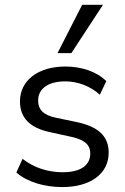

<svg xmlns="http://www.w3.org/2000/svg" viewBox="-20 -758 512 787"><path d="M235.3 8.8C350 8.8 425.5 -45.1 425.5 -132.4C425.5 -200 382.4 -238.2 298 -256.9L208.8 -275.5C157.8 -286.3 136.3 -308.8 136.3 -346.1C136.3 -393.1 175.5 -424.5 248 -424.5C298 -424.5 351 -404.9 389.2 -369.6L415.7 -425.5C376.5 -464.7 313.7 -485.3 248 -485.3C136.3 -485.3 61.8 -428.4 61.8 -342.2C61.8 -276.5 101 -234.3 183.3 -216.7L272.5 -197.1C325.5 -185.3 350 -165.7 350 -128.4C350 -81.4 311.8 -52 237.3 -52C178.4 -52 119.6 -69.6 72.5 -106.9L47.1 -51C90.2 -12.7 160.8 8.8 235.3 8.8ZM215.7 -540.2H272.5L402 -738.2H316.7Z"/></svg>

Font: LL Pando Sans
Style: Regular
Weight: 400
Designer: Joshua Smith
Foundry: Joshua Smith
Version: Version 1.000;Glyphs 3.2.1 (3258)